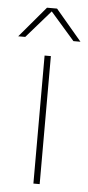

<svg xmlns="http://www.w3.org/2000/svg" viewBox="-78 -731 351 762"><g transform="rotate(5 98.0 -350.0)"><path d="M85 0V-510H110V0ZM-26 -577 78 -700H118L222 -577H194L98 -687L2 -577Z"/></g></svg>

Font: MuseoModerno SemiBold Thin
Style: Regular
Weight: 250
Version: Version 1.001